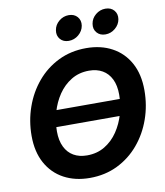

<svg xmlns="http://www.w3.org/2000/svg" viewBox="-100 -1027 959 1119"><g transform="rotate(-10 379.0 -467.0)"><path d="M641.6 -412.6 628.4 -314.9H157.7L170.9 -412.6ZM341.3 10.7Q254.4 10.7 188.2 -24.9Q122.1 -60.5 85.2 -127.9Q48.3 -195.3 48.3 -289.1Q48.3 -377.9 76.7 -458.7Q105 -539.6 158 -602.5Q210.9 -665.5 284.9 -701.9Q358.9 -738.3 449.7 -738.3Q536.6 -738.3 602.5 -702.6Q668.5 -667 705.3 -599.9Q742.2 -532.7 742.2 -438Q742.2 -348.6 713.6 -267.8Q685.1 -187 632.1 -124.3Q579.1 -61.5 505.4 -25.4Q431.6 10.7 341.3 10.7ZM347.7 -121.6Q407.2 -121.6 453.1 -149.4Q499 -177.2 530 -223.4Q561 -269.5 576.9 -325.4Q592.8 -381.3 592.8 -438Q592.8 -492.7 574.5 -530Q556.2 -567.4 522.7 -586.7Q489.3 -606 443.4 -606Q384.3 -606 338.4 -578.1Q292.5 -550.3 261.2 -504.2Q230 -458 214.1 -402.1Q198.2 -346.2 198.2 -289.6Q198.2 -235.4 216.6 -197.8Q234.9 -160.2 268.3 -140.9Q301.8 -121.6 347.7 -121.6ZM575.7 -797.4Q543.5 -797.4 524.9 -818.8Q506.3 -840.3 511.7 -871.6Q516.6 -902.8 542.2 -924.1Q567.9 -945.3 600.1 -945.3Q632.8 -945.3 651.1 -924.1Q669.4 -902.8 664.6 -871.6Q659.2 -840.3 633.5 -818.8Q607.9 -797.4 575.7 -797.4ZM358.4 -797.4Q326.2 -797.4 307.9 -818.8Q289.6 -840.3 294.9 -871.6Q299.8 -902.8 325.4 -924.1Q351.1 -945.3 383.3 -945.3Q415.5 -945.3 434.1 -924.1Q452.6 -902.8 447.8 -871.6Q442.4 -840.3 416.7 -818.8Q391.1 -797.4 358.4 -797.4Z"/></g></svg>

Font: Inter 24pt
Style: Bold Italic
Weight: 700
Italic angle: -9.3988°
Version: Version 4.001;git-66647c0bb